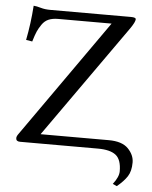

<svg xmlns="http://www.w3.org/2000/svg" viewBox="-57 -705 731 924"><g transform="rotate(5 309.0 -243.0)"><path d="M191 -605Q164 -605 145 -597Q126 -589 113 -570Q100 -551 93 -535Q86 -519 76 -486L46 -491Q62 -571 68 -658Q83 -657 103 -651Q123 -645 150 -645H539Q563 -645 563 -636Q563 -623 541 -591L155 -45H484Q549 -45 578.5 -14.5Q608 16 608 52Q608 94 591.5 119.5Q575 145 542 172L522 163Q550 127 550 100Q550 43 522.5 21.5Q495 0 436 0H60Q40 0 40 -16Q40 -25 49 -37L449 -605Z"/></g></svg>

Font: Libertinus Sans
Style: Regular
Weight: 400
Designer: Philipp H. Poll
Foundry: Khaled Hosny
Version: Version 6.1